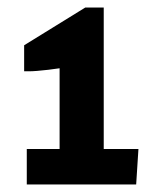

<svg xmlns="http://www.w3.org/2000/svg" viewBox="-20 -770 413 509"><path d="M51 -375H138V-589L108 -585Q74 -581 57 -581H44V-650L206 -750H255V-375H347L341 -281H51Z"/></svg>

Font: Francois One
Style: Regular
Weight: 400
Designer: Vernon Adams
Foundry: Vernon Adams
Version: Version 2.000